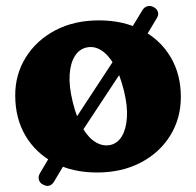

<svg xmlns="http://www.w3.org/2000/svg" viewBox="-20 -559 651 637"><path d="M122.7 53.4Q112.4 48.5 109.2 37.8Q106.1 27.1 112.3 16.1L199.9 -131.8L206.3 -128.6L385.2 -401.2L381.3 -407.6L451.9 -524.4Q458.3 -535 468.4 -538.1Q478.5 -541.3 489.3 -535.7Q500.3 -529.9 503.7 -520Q507.1 -510.1 500.8 -499.8L419.9 -364.3L414.4 -369.1L239.3 -103.7L244.3 -99.1L160.1 42.2Q146.1 66.1 122.7 53.4ZM308.5 -491.4Q390.2 -491.4 451.2 -459Q512.3 -426.7 546.1 -369.5Q580 -312.4 580 -237.3Q580 -166.1 544.9 -109.4Q509.9 -52.7 447.2 -19.7Q384.5 13.3 301.9 13.3Q220.6 13.3 159.6 -18.9Q98.5 -51.1 64.5 -108.8Q30.5 -166.5 30.5 -242.9Q30.5 -312.4 65.6 -368.7Q100.6 -425.1 163.1 -458.2Q225.6 -491.4 308.5 -491.4ZM346.9 -78.2Q370.4 -83.7 384.5 -107.2Q398.6 -130.7 401.1 -169.3Q403.6 -208 391.1 -258.2Q378.1 -311.6 358.1 -345.3Q338.1 -378.9 314.4 -393.1Q290.6 -407.2 266.2 -401.2Q243.3 -396.1 228.6 -373.4Q213.9 -350.7 211.1 -312.3Q208.4 -273.9 221.2 -221Q234.3 -167.4 254.3 -133.9Q274.3 -100.5 298.4 -86.6Q322.6 -72.7 346.9 -78.2Z"/></svg>

Font: Fraunces SuperSoft Wonky
Style: Regular
Weight: 900
Version: Version 1.000;[b76b70a41]